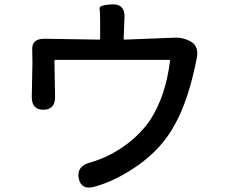

<svg xmlns="http://www.w3.org/2000/svg" viewBox="-20 -821 1040 882"><path d="M413 37Q354 53 342 0Q331 -54 386 -72L418 -82Q490 -106 556 -154Q627 -206 670 -270Q741 -379 761 -541Q762 -546 757 -546H235Q230 -546 230 -541L233 -377Q234 -317 179 -317Q125 -317 126 -377L129 -534Q129 -563 128 -592Q125 -644 186 -643L435 -639Q440 -639 440 -644V-725Q440 -766 437.5 -782Q435 -798 494 -801Q554 -804 552 -742L548 -644Q548 -639 553 -639L784 -648Q825 -649 860 -628Q894 -606 884 -554Q846 -359 781 -245Q724 -141 620 -66Q516 9 413 37Z"/></svg>

Font: Resource Han Rounded KR Medium
Style: Regular
Weight: 500
Designer: Cyano Hao (round all glyphs); Ryoko NISHIZUKA 西塚涼子 (kana, bopomofo & ideographs); Paul D. Hunt (Latin, Greek & Cyrillic)
Foundry: Cyano Hao
Version: 0.990